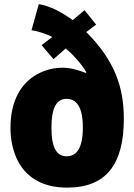

<svg xmlns="http://www.w3.org/2000/svg" viewBox="-20 -878 631 904"><path d="M274.4 -559.1C231.9 -559.1 191.9 -548.8 154.8 -528.3C80.1 -487.3 29.3 -404.3 29.3 -277.3C29.3 -223.6 39.1 -175.3 58.1 -132.8C96.7 -47.4 174.8 5.4 296.4 5.4C479.5 5.4 563 -104 563 -318.4C563 -469.2 519 -594.2 386.2 -727.1L432.6 -762.2L377.9 -830.1L322.3 -783.2C300.3 -799.8 274.9 -815.4 245.6 -830.6C215.8 -845.2 188.5 -854.5 162.6 -858.4L128.4 -735.8C143.6 -733.4 160.6 -729.5 179.7 -723.1C198.7 -716.8 213.9 -710.4 226.1 -704.1L175.8 -665.5L231.9 -599.6L289.1 -649.4C313 -632.8 368.7 -572.3 386.7 -537.6L383.3 -534.7C347.7 -548.8 311 -559.1 274.4 -559.1ZM293.9 -412.6C340.3 -412.6 370.1 -373.5 370.1 -277.3C370.1 -181.2 340.8 -142.1 293.9 -142.1C247.1 -142.1 222.2 -181.2 222.2 -277.3C222.2 -373.5 247.6 -412.6 293.9 -412.6Z"/></svg>

Font: Estedad Black
Style: Regular
Weight: 900
Designer: Amin Abedi
Version: Version 7.3